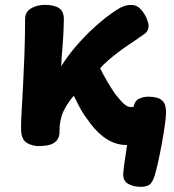

<svg xmlns="http://www.w3.org/2000/svg" viewBox="-20 -573 702 774"><path d="M517.4 -137.2Q522.6 -167 540.8 -175.2Q559.1 -183.3 577.3 -183.3Q596.3 -183.3 612.7 -179.1Q629.1 -174.8 639.3 -161.6Q649.4 -148.4 649.4 -120.6Q649.4 -103.4 644.7 -69.6Q639.9 -35.7 632.7 4.2Q625.6 44.1 617.6 79.2Q609.7 114.3 604.1 133.1Q594.4 164.4 581.4 172.3Q568.3 180.1 548.3 180.1Q517.9 180.1 497.2 168.4Q476.4 156.7 476.7 129.9Q477.1 117.7 481 88.2Q484.9 58.8 490.6 22.7Q496.2 -13.4 502.3 -48.2Q508.3 -82.9 512.5 -107.8Q516.7 -132.8 517.4 -137.2ZM137.2 15.8Q108.9 15.8 87.8 2.6Q66.7 -10.6 65.1 -46.9Q64.3 -72.8 66.8 -117.4Q69.3 -162.1 72.6 -220.9Q75.8 -279.8 78.4 -350Q81 -420.2 81.2 -497.2Q81.2 -524.2 104.5 -538.8Q127.8 -553.4 161.2 -553.4Q198 -553.4 218.1 -540.2Q238.2 -527 237.4 -491.9Q236.4 -433.8 232.2 -386.6Q228 -339.3 226.6 -305.9Q253.6 -348.3 284.4 -384.5Q315.3 -420.7 346.5 -450.1Q377.7 -479.6 405.7 -501.4Q433.8 -523.3 455.3 -536.2Q470 -545.6 483.4 -549.4Q496.8 -553.3 508.7 -553.3Q531 -553.3 546.5 -536.6Q562 -519.9 570.5 -500Q579 -480.1 579 -470Q579.8 -448.6 562 -435.8Q544.2 -423 518.8 -406Q489.4 -386.9 462.6 -367Q435.7 -347.1 415.5 -329.2Q395.3 -311.3 383.7 -298.2Q392.8 -277.8 411.2 -246.6Q429.7 -215.4 444.2 -194.2Q456.3 -179.7 466.7 -167.3Q477.1 -155 487.6 -148.2Q498.1 -141.4 508.2 -141.4Q520.3 -141.4 530.7 -149.5Q541 -157.6 551.2 -164.9Q559.4 -171 567.4 -173.6Q575.3 -176.2 585.2 -176.2Q604 -176.2 622.8 -158.5Q641.6 -140.8 642.6 -115.2Q643.3 -100.6 635.9 -86.9Q628.4 -73.3 615.3 -57Q594.4 -31.4 562.6 -9.8Q530.7 11.8 491.7 11.8Q466.2 11.8 441.6 3.1Q417 -5.6 394 -23.7Q371 -41.9 348.2 -70.1Q331.2 -92.6 319.8 -109.3Q308.3 -126.1 299.3 -144.1Q290.2 -162 277.4 -186.9Q270.6 -179.8 260.7 -166.1Q250.9 -152.3 242.2 -136.8Q233.4 -121.3 229.4 -108.4Q222.1 -84.1 220.9 -68.6Q219.8 -53.1 219.8 -40.7Q219.8 -13.4 200.2 1.2Q180.7 15.8 137.2 15.8Z"/></svg>

Font: Playpen Sans
Style: Regular
Weight: 400
Designer: Laura Meseguer, Veronika Burian, José Scaglione, Kostas Bartsokas, Vera Evstafieva, Tom Grace, Yorlmar Campos
Foundry: TypeTogether
Version: Version 2.000